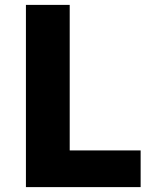

<svg xmlns="http://www.w3.org/2000/svg" viewBox="-20 -765 638 785"><path d="M86 0H555V-150H265V-745H86Z"/></svg>

Font: Noto Sans TC Black
Style: Regular
Weight: 900
Designer: Ryoko NISHIZUKA 西塚涼子 (kana, bopomofo & ideographs); Paul D. Hunt (Latin, Greek & Cyrillic); Sandoll Communications 산돌커뮤니
Foundry: Adobe
Version: Version 2.004;hotconv 1.0.118;makeotfexe 2.5.65603